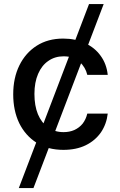

<svg xmlns="http://www.w3.org/2000/svg" viewBox="-20 -748 608 972"><path d="M504.9 -727.5Q416 -494.1 149.4 204.1Q130.9 204.1 75.2 204.1Q164.1 -28.3 430.7 -727.5Q449.2 -727.5 504.9 -727.5ZM300.8 10.7Q221.7 10.7 165 -25.4Q108.4 -61.5 77.1 -125Q46.9 -188.5 46.9 -270.5Q46.9 -353.5 78.1 -417Q109.4 -480.5 166 -516.6Q222.7 -552.7 299.8 -552.7Q362.3 -552.7 411.1 -529.3Q460 -506.8 489.3 -465.8Q519.5 -424.8 525.4 -369.1Q491.2 -369.1 421.9 -369.1Q413.1 -407.2 382.8 -435.5Q352.5 -462.9 301.8 -462.9Q257.8 -462.9 224.6 -439.5Q191.4 -417 172.9 -374Q154.3 -331.1 154.3 -272.5Q154.3 -212.9 171.9 -169.9Q190.4 -126 223.6 -102.5Q256.8 -79.1 301.8 -79.1Q332 -79.1 356.4 -89.8Q381.8 -101.6 398.4 -122.1Q415 -143.6 421.9 -172.9Q456.1 -172.9 525.4 -172.9Q519.5 -120.1 491.2 -78.1Q461.9 -36.1 414.1 -12.7Q366.2 10.7 300.8 10.7Z"/></svg>

Font: DeepSea
Style: Medium
Weight: 500
Designer: Stem
Version: Version 3.019;git-0a5106e0b